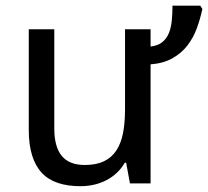

<svg xmlns="http://www.w3.org/2000/svg" viewBox="-20 -638 724 668"><path d="M432.1 0 418.9 -71.8H414.1Q401.9 -50.8 385 -35.4Q368.2 -20 348.1 -10Q328.1 0 305.7 4.9Q283.2 9.8 259.8 9.8Q215.3 9.8 181.6 -1.5Q147.9 -12.7 125.5 -36.6Q103 -60.5 91.6 -97.7Q80.1 -134.8 80.1 -186V-536.1H168.9V-190.9Q168.9 -127.4 194.8 -95.7Q220.7 -64 274.9 -64Q314.5 -64 341.3 -76.7Q368.2 -89.4 384.5 -114Q400.9 -138.7 408 -174.8Q415 -210.9 415 -257.8V-536.1H503.9V-476.1Q529.3 -479 544.4 -491.2Q559.6 -503.4 567.4 -522.5Q575.2 -541.5 577.6 -566.2Q580.1 -590.8 580.1 -618.2H676.8L684.1 -606.9Q676.8 -572.3 664.6 -539.1Q652.3 -505.9 631.6 -479.2Q610.8 -452.6 579.6 -435.1Q548.3 -417.5 503.9 -414.1V0Z"/></svg>

Font: Genotype
Style: Regular
Weight: 400
Foundry: Ascender Corporation
Version: Version 1.00